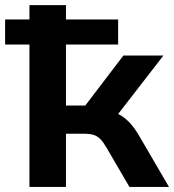

<svg xmlns="http://www.w3.org/2000/svg" viewBox="-41 -739 688 759"><path d="M75.4 -563H-20.8V-662.1H75.4V-718.8H219.7V-662.1H426V-563H219.7V-321.8H296.1L446.8 -519.5H605L401.6 -256.8L375.2 -302.5Q405 -299.3 427.5 -287.8Q450 -276.4 469.7 -255.9Q489.5 -235.4 508.8 -202.6L627 0H470.7L380.4 -154.8Q367.4 -177.2 355.6 -189.2Q343.8 -201.2 328.6 -205.8Q313.5 -210.4 290 -210.4H219.7V0H75.4Z"/></svg>

Font: Min Sans VF VF
Style: Regular
Weight: 400
Designer: Jinseong-Kim, NotoSansCJK, Nunito
Foundry: Jinseong-Kim
Version: Version 1.420;Glyphs 3.1.2 (3151)